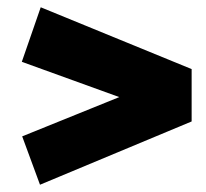

<svg xmlns="http://www.w3.org/2000/svg" viewBox="-20 -623 566 528"><path d="M40 -453 92 -603 507 -433V-289L90 -115L41 -248L308 -356Z"/></svg>

Font: Bitter Pro Black
Style: Regular
Weight: 900
Designer: Sol Matas, and Bitter project Authors
Foundry: Sol Matas
Version: Version 1.010